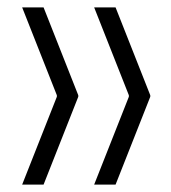

<svg xmlns="http://www.w3.org/2000/svg" viewBox="-20 -530 464 520"><path d="M98 -30H40L134 -268V-272L40 -510H98L192 -272V-268ZM293 -30H235L329 -268V-272L235 -510H293L387 -272V-268Z"/></svg>

Font: Encode Sans Compressed
Style: Light
Weight: 300
Designer: Pablo Impallari, Andres Torresi
Foundry: Pablo Impallari, Andres Torresi
Version: Version 1.000; ttfautohint (v1.00) -l 8 -r 50 -G 200 -x 14 -